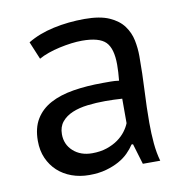

<svg xmlns="http://www.w3.org/2000/svg" viewBox="-64 -570 624 641"><g transform="rotate(-10 248.0 -250.0)"><path d="M69 -463Q107 -486 157.5 -497Q208 -508 263 -508Q315 -508 346.5 -494Q378 -480 394.5 -457.5Q411 -435 416.5 -408Q422 -381 422 -354Q422 -294 419 -237Q416 -180 416 -129Q416 -92 419 -59Q422 -26 430 2H371L350 -68H345Q336 -54 322.5 -40.5Q309 -27 290 -16.5Q271 -6 246 1Q221 8 189 8Q157 8 129.5 -2Q102 -12 82 -30.5Q62 -49 50.5 -75Q39 -101 39 -134Q39 -178 57 -207.5Q75 -237 107.5 -254.5Q140 -272 185.5 -279.5Q231 -287 286 -287Q300 -287 313.5 -287Q327 -287 341 -285Q344 -315 344 -339Q344 -394 322 -416Q300 -438 242 -438Q225 -438 205.5 -435.5Q186 -433 165.5 -428.5Q145 -424 126.5 -417.5Q108 -411 94 -403ZM211 -62Q239 -62 261 -69.5Q283 -77 299 -88.5Q315 -100 325.5 -114Q336 -128 341 -141V-224Q327 -225 312.5 -225.5Q298 -226 284 -226Q253 -226 223.5 -222.5Q194 -219 171.5 -209.5Q149 -200 135.5 -183.5Q122 -167 122 -142Q122 -107 147 -84.5Q172 -62 211 -62Z"/></g></svg>

Font: PT Sans
Style: Regular
Weight: 400
Version: Version 2.003W OFL; ttfautohint (v1.6)